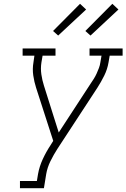

<svg xmlns="http://www.w3.org/2000/svg" viewBox="-20 -990 665 1010"><path d="M85 0V-38H174L180 -74Q187 -114 205 -153Q223 -192 247 -228L260 -249L170 -528Q160 -559 155 -593Q150 -627 156 -662L161 -697H99V-735H272V-697H204L198 -662Q193 -630 197.5 -599Q202 -568 211 -540L263 -375L289 -293L456 -549Q465 -562 473.5 -575.5Q482 -589 488.5 -603.5Q495 -618 500.5 -632.5Q506 -647 508 -662L514 -697H451V-735H625V-697H557L551 -662Q545 -626 528.5 -592.5Q512 -559 492 -528L282 -207Q262 -176 245.5 -142.5Q229 -109 223 -74L211 0ZM456 -803 429 -827 571 -970 603 -940ZM286 -803 259 -827 401 -970 433 -940Z"/></svg>

Font: Iosevka Curly Slab XLtEx
Style: Italic
Weight: 200
Width: 7
Italic angle: -9°
Monospace: yes
Designer: Belleve Invis
Foundry: Belleve Invis
Version: Version 11.1.0; ttfautohint (v1.8.3)